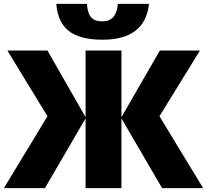

<svg xmlns="http://www.w3.org/2000/svg" viewBox="-24 -976 1074 996"><path d="M222.2 -373 14.2 -713.9H222.2L419.9 -368.2V-713.9H606V-368.2L805.2 -713.9H1013.2L803.2 -373L1029.8 0H816.9L606 -361.8V0H419.9V-361.8L209 0H-3.9ZM507.3 -770Q390.6 -770 332.8 -815.4Q274.9 -860.8 268.1 -956.1H427.2Q429.7 -908.2 448.2 -886.7Q466.8 -865.2 507.3 -865.2Q580.6 -865.2 587.4 -956.1H749Q729 -770 507.3 -770Z"/></svg>

Font: OpenSansExtrabold
Style: Regular
Weight: 800
Foundry: Ascender Corporation
Version: Version 1.10